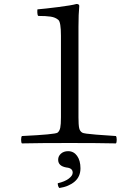

<svg xmlns="http://www.w3.org/2000/svg" viewBox="-20 -718 680 964"><path d="M322 41Q350 41 367 64.5Q384 88 384 127Q384 169 354.5 194Q325 219 278 226Q270 218 270 202Q305 194 325 179Q345 164 345 149Q345 126 314 123Q272 116 272 84Q272 66 286 53.5Q300 41 322 41ZM286 -129V-538Q286 -607 273 -618Q258 -631 234.5 -634.5Q211 -638 172 -638Q168 -642 167.5 -653.5Q167 -665 168 -671Q205 -674 272 -682.5Q339 -691 364 -698Q378 -698 378 -688Q374 -648 374 -583V-129Q374 -91 377.5 -75Q381 -59 393 -52Q400 -47 463 -42Q526 -37 562 -35Q566 -30 566 -16Q566 -2 562 2Q476 0 330 0Q175 0 90 2Q86 -2 86 -16Q86 -30 90 -35Q257 -43 269 -52Q279 -60 282.5 -76.5Q286 -93 286 -129Z"/></svg>

Font: Linux Libertine Mono O
Style: Mono
Weight: 400
Designer: Philipp H. Poll
Foundry: Philipp H. Poll
Version: Version 5.1.7